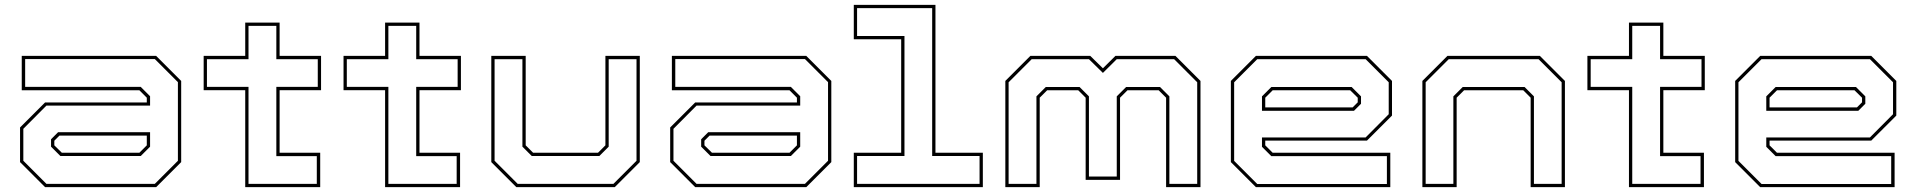

<svg xmlns="http://www.w3.org/2000/svg" viewBox="-20 -770 7885 790"><path d="M165.5 0 62.5 -103V-245.5L165.5 -348.5H584V-368L553.5 -398.5H69.5V-540H622.5L725.5 -437V-103L622.5 0ZM171 -13.5H617L712 -108.5V-432L617 -527H83.5V-412.5H559L597.5 -374V-335.5H171L76 -240V-108.5ZM228.5 -128 190 -166.5V-197L219 -226H597.5V-166.5L559 -128ZM234.5 -141.5H553.5L584 -172V-212H224.5L203.5 -191V-172Z M989 0V-399H818V-540H989V-677H1130.5V-540H1301V-399H1130.5V-141.5H1297.5V0ZM1002.5 -13.5H1283.5V-127.5H1117V-412.5H1287.5V-526.5H1117V-663.5H1002.5V-526.5H831.5V-412.5H1002.5Z M1564.5 0V-399H1393.5V-540H1564.5V-677H1706V-540H1876.5V-399H1706V-141.5H1873V0ZM1578 -13.5H1859V-127.5H1692.5V-412.5H1863V-526.5H1692.5V-663.5H1578V-526.5H1407V-412.5H1578Z M2104.5 0 2001.5 -103V-540H2143V-172L2173.5 -141.5H2440.5L2471 -172V-540H2612.5V-103L2509.5 0ZM2110 -13.5H2504L2599 -108.5V-526.5H2484.5V-166.5L2446 -128H2168L2129.5 -166.5V-526.5H2015V-108.5Z M2840.5 0 2737.5 -103V-245.5L2840.5 -348.5H3259V-368L3228.5 -398.5H2744.5V-540H3297.5L3400.5 -437V-103L3297.5 0ZM2846 -13.5H3292L3387 -108.5V-432L3292 -527H2758.5V-412.5H3234L3272.5 -374V-335.5H2846L2751 -240V-108.5ZM2903.5 -128 2865 -166.5V-197L2894 -226H3272.5V-166.5L3234 -128ZM2909.5 -141.5H3228.5L3259 -172V-212H2899.5L2878.5 -191V-172Z M3493 0V-141.5H3688V-608.5H3493V-750H3829V-141.5H4024V0ZM3506.5 -13.5H4010.5V-128H3815.5V-736.5H3506.5V-622H3701.5V-128H3506.5Z M4116.5 0V-437L4219.5 -540H4466L4518 -489L4569.5 -540H4816.5L4919.5 -437V0H4778V-368L4747.5 -398.5H4619L4588.5 -368V-30H4447V-368L4416.5 -398.5H4288.5L4258 -368V0ZM4130 -13.5H4244.5V-373.5L4283 -412H4422L4460.5 -373.5V-43.5H4575V-373.5L4613.5 -412H4753L4791.5 -373.5V-13.5H4906V-431.5L4811 -526.5H4575L4518 -470L4460.5 -526.5H4225L4130 -431.5Z M5604.5 -540 5707.5 -437V-294.5L5604.5 -191.5H5186V-172L5216.5 -141.5H5700.5V0H5147.5L5044.5 -103V-437L5147.5 -540ZM5599 -526.5H5153L5058 -431.5V-108L5153 -13H5686.5V-127.5H5211L5172.5 -166V-204.5H5599L5694 -300V-431.5ZM5541.5 -412 5580 -373.5V-343L5551 -314H5172.5V-373.5L5211 -412ZM5535.5 -398.5H5216.5L5186 -368V-328H5545.5L5566.5 -349V-368Z M5832.5 0V-437L5935.5 -540H6316L6419 -437V0H6278V-368L6247.5 -398.5H6004L5973.5 -368V0ZM5846 -13.5H5960V-373.5L5998.5 -412H6253L6291.5 -373.5V-13.5H6405.5V-431.5L6310.5 -526.5H5941L5846 -431.5Z M6682.5 0V-399H6511.5V-540H6682.5V-677H6824V-540H6994.5V-399H6824V-141.5H6991V0ZM6696 -13.5H6977V-127.5H6810.5V-412.5H6981V-526.5H6810.5V-663.5H6696V-526.5H6525V-412.5H6696Z M7679.5 -540 7782.5 -437V-294.5L7679.5 -191.5H7261V-172L7291.5 -141.5H7775.5V0H7222.5L7119.5 -103V-437L7222.5 -540ZM7674 -526.5H7228L7133 -431.5V-108L7228 -13H7761.5V-127.5H7286L7247.5 -166V-204.5H7674L7769 -300V-431.5ZM7616.5 -412 7655 -373.5V-343L7626 -314H7247.5V-373.5L7286 -412ZM7610.5 -398.5H7291.5L7261 -368V-328H7620.5L7641.5 -349V-368Z"/></svg>

Font: Tourney Expanded Thin
Style: Regular
Weight: 100
Width: 7
Designer: Tyler Finck
Foundry: Etcetera Type Co
Version: Version 1.010; ttfautohint (v1.8.3)